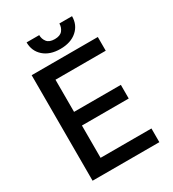

<svg xmlns="http://www.w3.org/2000/svg" viewBox="-215 -1029 1033 1146"><g transform="rotate(-30 301.5 -456.0)"><path d="M79.9 0V-727.3H535.9V-632.8H189.6V-411.2H512.1V-317.1H189.6V-94.5H540.1V0ZM377.5 -911.9H464.8Q464.8 -851.9 422.4 -814.5Q380 -777 307.9 -777Q236.2 -777 193.9 -814.5Q151.6 -851.9 151.6 -911.9H238.6Q238.6 -885.3 254.4 -864.9Q270.2 -844.5 307.9 -844.5Q345.2 -844.5 361.3 -864.7Q377.5 -884.9 377.5 -911.9Z"/></g></svg>

Font: Inter Zeller Medium
Style: Regular
Weight: 500
Designer: Rasmus Andersson; Joe Bland
Foundry: zeller
Version: Version 3.015;git-dec3a8cb1